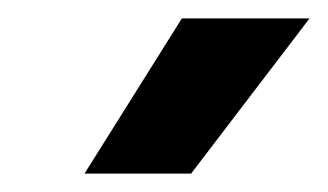

<svg xmlns="http://www.w3.org/2000/svg" viewBox="-20 -733 357 209"><path d="M178 -713H317L188 -544H72Z"/></svg>

Font: Chakra Petch
Style: Bold Italic
Weight: 700
Italic angle: -10°
Designer: Katatrad Aksorn Co.,Ltd.
Foundry: Cadson Demak Co.,Ltd.
Version: Version 1.000; ttfautohint (v1.6)